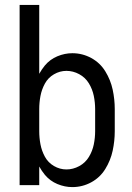

<svg xmlns="http://www.w3.org/2000/svg" viewBox="-20 -755 540 783"><path d="M275 8Q244 8 214 -4.5Q184 -17 163 -42Q150 -58 140 -76V0H60V-735H140V-454Q150 -472 163 -488Q184 -513 214 -525.5Q244 -538 275 -538Q316 -538 352 -518.5Q388 -499 409.5 -464Q431 -429 439.5 -389.5Q448 -350 448 -310V-220Q448 -180 439.5 -140.5Q431 -101 409.5 -66Q388 -31 352 -11.5Q316 8 275 8ZM251 -64Q278 -64 303 -77.5Q328 -91 342.5 -115Q357 -139 362.5 -166Q368 -193 368 -220V-310Q368 -337 362.5 -364Q357 -391 342.5 -415Q328 -439 303 -452.5Q278 -466 251 -466Q224 -466 200 -452Q176 -438 163 -414Q150 -390 145 -363.5Q140 -337 140 -310V-220Q140 -193 145 -166.5Q150 -140 163 -116Q176 -92 200 -78Q224 -64 251 -64ZM110 -311V-315Z"/></svg>

Font: Iosevka SS01
Style: Regular
Weight: 400
Monospace: yes
Designer: Belleve Invis
Foundry: Belleve Invis
Version: 2.3.3; ttfautohint (v1.8.3)